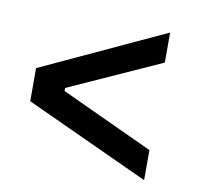

<svg xmlns="http://www.w3.org/2000/svg" viewBox="-55 -547 537 519"><g transform="rotate(10 213.5 -287.5)"><path d="M32 -241.2V-332L372.2 -489.7V-407.2L118.6 -292.8V-284.5L372.2 -167V-84.5Z"/></g></svg>

Font: NATS
Style: Regular
Weight: 400
Designer: Purushoth Kumar Guthula
Foundry: Silicon Andhra, USA.
Version: Version 1.0.4; ttfautohint (v1.2.25-373a) -l 7 -r 28 -G 50 -